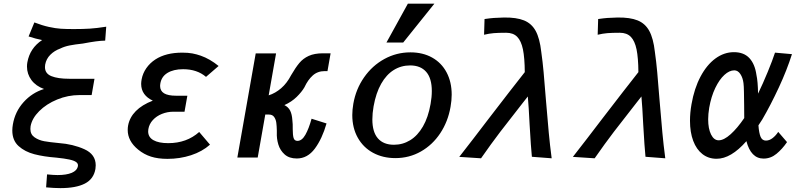

<svg xmlns="http://www.w3.org/2000/svg" viewBox="-20 -832 4240 1014"><path d="M284 92.5Q330.5 92.5 358.8 80.8Q387 69 391.5 45Q393.5 32.5 382.5 24.2Q371.5 16 346.5 10.5Q321.5 5 277.5 0.5Q211.5 -4.5 161.5 -17.5Q111.5 -30.5 78.2 -60.5Q45 -90.5 45 -143Q45 -158 48 -175Q59.5 -242.5 104.5 -292.5Q149.5 -342.5 212.5 -362Q169.5 -377.5 146 -409.2Q122.5 -441 122.5 -480.5Q122.5 -493 124.5 -503Q138 -578 202.5 -620.5Q169 -627 131 -639.5L161.5 -713.5Q203 -697.5 238.2 -689.8Q273.5 -682 301.8 -680.2Q330 -678.5 370 -678.5Q418.5 -678.5 454.5 -680.8Q490.5 -683 541 -691L535.5 -617.5Q511 -617 484 -613.2Q457 -609.5 417.5 -602Q375.5 -597.5 347.8 -592Q320 -586.5 298 -575.5Q267.5 -564.5 245.8 -542.8Q224 -521 218.5 -490.5Q217.5 -486 217.5 -477.5Q217.5 -443.5 251.5 -429.8Q285.5 -416 346 -416H479L464 -330H401Q339 -330 282 -306.5Q225 -283 187 -245Q149 -207 141.5 -165Q140.5 -160 140.5 -151Q140.5 -122 162.5 -106.8Q184.5 -91.5 213.5 -86.2Q242.5 -81 290.5 -76.5Q365.5 -71 425.5 -44Q485.5 -17 485.5 41Q485.5 50.5 484 60Q475 113.5 428.2 137.5Q381.5 161.5 299 161.5Q266.5 161.5 223.5 157.5L228.5 89Q262.5 92.5 284 92.5Z M709.5 -42Q654.5 -87 654.5 -145.5Q654.5 -158.5 656.5 -169Q664.5 -212 697.2 -245.2Q730 -278.5 787 -300.5Q757.5 -314 741.5 -336.2Q725.5 -358.5 725.5 -389Q725.5 -399 728 -413Q734 -445 752.8 -472Q771.5 -499 800.5 -518Q856 -554 942.5 -554Q973.5 -554 996 -549.8Q1018.5 -545.5 1040 -538Q1088.5 -521 1134.5 -483.5L1068 -426Q1020.5 -466.5 947 -466.5Q896.5 -466.5 864.2 -446.8Q832 -427 826.5 -389Q826 -384 825.5 -378.5Q825.5 -352 846.5 -339.2Q867.5 -326.5 909.5 -326.5H969.5L954.5 -242H895.5Q864 -242 835.2 -230.5Q806.5 -219 787.2 -198Q768 -177 763.5 -150Q762.5 -142 762.5 -138Q762.5 -107.5 790.2 -91.8Q818 -76 868.5 -76Q966 -76 1032 -135L1089 -68Q1048 -31.5 989 -12.2Q930 7 864.5 7Q814.5 7 777.5 -4.8Q740.5 -16.5 709.5 -42Z M1442 -132V-142.5Q1441.5 -167 1439.2 -184Q1437 -201 1428 -214Q1419 -227 1400.5 -227H1381L1341 0H1233.5L1330.5 -550H1438L1399 -328.5Q1434 -339.5 1464.8 -366Q1495.5 -392.5 1517.5 -435Q1541 -475.5 1560.8 -499.2Q1580.5 -523 1610.5 -536.8Q1640.5 -550.5 1686 -550.5H1726L1709.5 -456.5H1695Q1657.5 -456.5 1631.8 -433.5Q1606 -410.5 1587.5 -370.5Q1573.5 -346.5 1546.8 -320.2Q1520 -294 1482 -277Q1503 -266.5 1512.5 -247.5Q1522 -228.5 1524 -197.5Q1525.5 -188.5 1525.8 -175.5Q1526 -162.5 1526 -150Q1526 -119 1530.5 -103.5Q1535 -88 1551 -88Q1574.5 -88 1592.8 -120.2Q1611 -152.5 1625.5 -205L1704.5 -180Q1681.5 -99.5 1642.8 -47.2Q1604 5 1547.5 5Q1507.5 5 1483.5 -16.2Q1459.5 -37.5 1450 -68.8Q1440.5 -100 1442 -132Z M1840.5 -224.5Q1840.5 -252 1846 -284Q1859.5 -361.5 1902.8 -423.5Q1946 -485.5 2010 -520.5Q2074 -555.5 2147.5 -555.5Q2213 -555.5 2262.2 -528Q2311.5 -500.5 2338.5 -449.8Q2365.5 -399 2365.5 -332Q2365.5 -302 2359.5 -268Q2346 -190 2305.2 -128.5Q2264.5 -67 2203 -32Q2141.5 3 2068 3Q2002 3 1950.2 -25Q1898.5 -53 1869.5 -104.8Q1840.5 -156.5 1840.5 -224.5ZM2254 -283Q2260.5 -319 2260.5 -351Q2260.5 -418.5 2230.8 -452.5Q2201 -486.5 2146 -486.5Q2098.5 -486.5 2059.5 -462.2Q2020.5 -438 1993 -389.5Q1965.5 -341 1953 -270.5Q1946.5 -233.5 1946.5 -201.5Q1946.5 -134.5 1976 -101Q2005.5 -67.5 2060.5 -67.5Q2107 -67.5 2146.2 -91.5Q2185.5 -115.5 2213.5 -163.8Q2241.5 -212 2254 -283ZM2021 -607.5 2134 -812.5H2274L2109.5 -607.5Z M2559.5 -203.5Q2683.5 -365 2751.5 -451Q2751 -526.5 2741.8 -571.2Q2732.5 -616 2711.5 -637.5Q2690.5 -659 2653 -659Q2612.5 -659 2588 -657Q2563.5 -655 2536.5 -648.5L2539 -731.5Q2570.5 -736 2588.2 -737.2Q2606 -738.5 2641 -739.5Q2707.5 -740.5 2747.5 -724.2Q2787.5 -708 2809 -668.8Q2830.5 -629.5 2838.5 -558.5Q2846 -506 2851 -450.5Q2856 -395 2863 -306Q2872.5 -193.5 2878.2 -131Q2884 -68.5 2893.5 4L2789 -4Q2784 -51.5 2777 -174.5Q2772.5 -267.5 2767.5 -322.5L2740 -287.5Q2669.5 -198 2622 -135.8Q2574.5 -73.5 2520.5 4L2405.5 -3.5Q2480.5 -99.5 2559.5 -203.5Z M3159.5 -203.5Q3283.5 -365 3351.5 -451Q3351 -526.5 3341.8 -571.2Q3332.5 -616 3311.5 -637.5Q3290.5 -659 3253 -659Q3212.5 -659 3188 -657Q3163.5 -655 3136.5 -648.5L3139 -731.5Q3170.5 -736 3188.2 -737.2Q3206 -738.5 3241 -739.5Q3307.5 -740.5 3347.5 -724.2Q3387.5 -708 3409 -668.8Q3430.5 -629.5 3438.5 -558.5Q3446 -506 3451 -450.5Q3456 -395 3463 -306Q3472.5 -193.5 3478.2 -131Q3484 -68.5 3493.5 4L3389 -4Q3384 -51.5 3377 -174.5Q3372.5 -267.5 3367.5 -322.5L3340 -287.5Q3269.5 -198 3222 -135.8Q3174.5 -73.5 3120.5 4L3005.5 -3.5Q3080.5 -99.5 3159.5 -203.5Z M3624 -194.5Q3624 -236.5 3632 -281.5Q3646.5 -365 3679.5 -427.2Q3712.5 -489.5 3758.2 -523Q3804 -556.5 3856 -556.5Q3908.5 -556.5 3937.8 -525Q3967 -493.5 3975 -436Q3982.5 -402.5 3983.5 -337.5Q4009 -390 4034.5 -452Q4060 -514 4073 -554L4162.5 -546Q4136 -462 4093 -369.5Q4050 -277 4006 -201.5L3985.5 -170Q3988.5 -129 3997 -109.2Q4005.5 -89.5 4025 -89.5Q4043 -89.5 4060 -102.5Q4077 -115.5 4090 -135.5L4136.5 -81.5Q4111.5 -45 4081 -19.8Q4050.5 5.5 4012.5 5.5Q3979 5.5 3956.2 -18Q3933.5 -41.5 3922 -86.5Q3840.5 6.5 3764.5 6.5Q3721.5 6.5 3689.8 -18.2Q3658 -43 3641 -88.2Q3624 -133.5 3624 -194.5ZM3720 -202Q3720 -152.5 3735.2 -121.8Q3750.5 -91 3775.5 -91Q3803 -91 3838.8 -123.2Q3874.5 -155.5 3910.5 -208.5Q3910 -228.5 3910 -277.5Q3909.5 -312 3909 -345.2Q3908.5 -378.5 3906.5 -393Q3903 -421.5 3890 -441Q3877 -460.5 3858 -460.5Q3832 -460.5 3805.5 -436.2Q3779 -412 3757.5 -367.2Q3736 -322.5 3725.5 -263Q3720 -229 3720 -202Z"/></svg>

Font: JuliaMono SemiBold
Style: Italic
Weight: 600
Italic angle: -9°
Monospace: yes
Designer: cormullion
Foundry: corm
Version: Version 0.056; ttfautohint (v1.8.4)